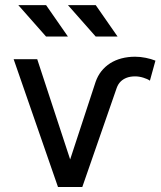

<svg xmlns="http://www.w3.org/2000/svg" viewBox="-20 -743 640 763"><path d="M443.8 -393.6Q449.2 -408.7 459.2 -418.7Q469.2 -428.7 483.6 -434.1Q498 -439.5 517.1 -439.5Q532.7 -439.5 549.6 -434.3Q566.4 -429.2 575.7 -422.4L597.7 -502Q581.1 -508.8 559.3 -513.2Q537.6 -517.6 517.1 -517.6Q488.3 -517.6 463.1 -511Q438 -504.4 417.7 -491.5Q397.5 -478.5 382.8 -460Q368.2 -441.4 359.9 -417.5L258.8 -109.4L127.9 -507.8H34.2L210.4 0H307.1ZM163.1 -597.7 52.7 -722.7H163.1L250 -597.7ZM360.4 -597.7 250 -722.7H360.4L447.3 -597.7Z"/></svg>

Font: Giphurs
Style: Regular
Weight: 400
Version: Version 2.010